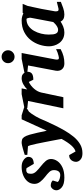

<svg xmlns="http://www.w3.org/2000/svg" viewBox="620 -1406 1009 2302"><g transform="rotate(-90 1124.0 -255.5)"><path d="M394 -422.9Q394 -389.2 375 -373Q356 -356.9 310.1 -354L258.8 -440.9Q255.4 -441.9 248.3 -443.4Q241.2 -444.8 232.9 -444.8Q213.9 -444.8 202.4 -432.9Q190.9 -420.9 190.9 -387.7Q190.9 -353.5 219.2 -324.7Q247.6 -295.9 279.8 -271Q314 -244.6 341.1 -214.6Q368.2 -184.6 368.2 -147.9Q368.2 -109.4 343.5 -72.5Q318.8 -35.6 269.5 -11.7Q220.2 12.2 145 12.2Q66.4 12.2 29.8 -17.6Q-6.8 -47.4 -6.8 -83Q-6.8 -109.4 11 -130.1Q28.8 -150.9 48.8 -150.9Q70.8 -150.9 86.2 -144.3Q101.6 -137.7 110.8 -127L92.8 -67.9Q103.5 -52.7 129.2 -44.9Q154.8 -37.1 174.8 -37.1Q205.1 -37.1 220 -57.9Q234.9 -78.6 234.9 -113.8Q234.9 -144.5 212.4 -168.5Q189.9 -192.4 152.8 -220.2Q121.6 -244.1 95.7 -276.4Q69.8 -308.6 69.8 -346.2Q69.8 -393.1 98.1 -427.7Q126.5 -462.4 172.6 -481.2Q218.8 -500 272 -500Q313.5 -500 340.6 -486.1Q367.7 -472.2 380.9 -453.9Q394 -435.5 394 -422.9Z M986.8 -443.8 935.1 -412.1Q927.2 -404.8 910.9 -381.1Q894.5 -357.4 878.2 -329.3Q861.8 -301.3 853 -280.8Q839.4 -249 817.9 -200.4Q796.4 -151.9 768.8 -96.2Q741.2 -40.5 710 14.2Q676.8 71.8 637 120.8Q597.2 169.9 548.3 199.5Q499.5 229 439 229Q398.4 229 375.5 215.8Q352.5 202.6 343.3 184.8Q334 167 334 152.8Q334 136.2 341.3 116.9Q348.6 97.7 366.5 83.7Q384.3 69.8 415 69.8L458 146Q525.9 131.3 608.9 -21Q607.9 -29.3 601.8 -61Q595.7 -92.8 587.2 -137.7Q578.6 -182.6 569.3 -230Q560.5 -275.9 551 -320.6Q541.5 -365.2 533.2 -394.5Q524.9 -423.8 518.1 -424.3L418 -432.1V-462.9Q426.8 -465.8 446.5 -471.9Q466.3 -478 489.7 -484.6Q513.2 -491.2 532.7 -495.6Q552.2 -500 560.1 -500Q582.5 -500 599.9 -495.1Q617.2 -490.2 631.6 -469.7Q646 -449.2 660.2 -401.9Q670.4 -367.7 682.6 -312Q694.8 -256.3 707 -198.2L844.2 -500H892.1L986.8 -470.2Z M1414.1 -429.2Q1414.1 -394.5 1392.1 -377.2Q1370.1 -359.9 1318.8 -359.9L1292 -414.1Q1244.6 -390.6 1209.7 -349.9Q1174.8 -309.1 1165 -264.2L1108.9 0H976.1L1064 -422.9L980 -432.1V-466.8L1146 -500H1214.8L1202.1 -433.1Q1229 -460.9 1264.9 -480.5Q1300.8 -500 1337.9 -500Q1364.3 -500 1381.1 -488.3Q1397.9 -476.6 1406 -460.2Q1414.1 -443.8 1414.1 -429.2Z M1671.9 -663.1Q1671.9 -630.9 1648.9 -607.9Q1626 -585 1593.8 -585Q1561.5 -585 1539.3 -607.9Q1517.1 -630.9 1517.1 -663.1Q1517.1 -695.3 1539.3 -717.8Q1561.5 -740.2 1593.8 -740.2Q1626 -740.2 1648.9 -717.8Q1671.9 -695.3 1671.9 -663.1ZM1685.1 -32.2Q1640.1 -8.3 1599.9 2Q1559.6 12.2 1516.1 12.2Q1479.5 12.2 1458.3 -3.4Q1437 -19 1429.4 -42.7Q1421.9 -66.4 1426.8 -90.8L1489.7 -422.9L1403.8 -432.1V-466.8L1568.8 -500H1639.2L1562 -99.1Q1558.6 -81.1 1560.8 -67.1Q1563 -53.2 1581.1 -53.2Q1586.4 -53.2 1604.2 -57.4Q1622.1 -61.5 1644.3 -69.3Q1666.5 -77.1 1685.1 -86.9Z M1886.2 12.2Q1840.3 12.2 1808.3 -5.6Q1776.4 -23.4 1756.6 -51.5Q1736.8 -79.6 1728 -111.3Q1719.2 -143.1 1719.2 -170.9Q1719.2 -226.6 1737.8 -284.4Q1756.3 -342.3 1794.4 -391.1Q1832.5 -439.9 1891.6 -470Q1950.7 -500 2031.2 -500Q2052.7 -500 2074.7 -494.1Q2096.7 -488.3 2113.8 -479L2121.1 -487.8H2228Q2223.1 -472.7 2213.9 -453.1Q2204.6 -433.6 2203.1 -426.8Q2184.1 -344.2 2167.7 -262Q2151.4 -179.7 2138.2 -97.2Q2138.2 -74.7 2142.6 -65.9Q2147 -57.1 2165 -57.1Q2167 -57.1 2179 -60.1Q2190.9 -63 2206.5 -66.9Q2222.2 -70.8 2235.4 -74.2Q2248.5 -77.6 2252 -78.1V-29.8Q2218.8 -16.1 2178.5 -2Q2138.2 12.2 2100.1 12.2Q2035.6 12.2 2016.1 -33.2Q1989.7 -15.6 1956.1 -1.7Q1922.4 12.2 1886.2 12.2ZM1918 -63Q1934.6 -63 1952.4 -72.8Q1970.2 -82.5 1985.6 -96.2Q2001 -109.9 2010.3 -121.1L2062 -394Q2063 -397 2061.3 -408.7Q2059.6 -420.4 2055.7 -431.2Q2051.8 -441.9 2045.9 -441.9Q1998 -441.9 1962.9 -417Q1927.7 -392.1 1905 -352.1Q1882.3 -312 1871.1 -265.9Q1859.9 -219.7 1859.9 -176.8Q1859.9 -147.9 1862.8 -121.8Q1865.7 -95.7 1878.2 -79.3Q1890.6 -63 1918 -63Z"/></g></svg>

Font: Charis
Style: Bold Italic
Weight: 700
Italic angle: -11°
Designer: Walt Agee, Miriam Martin, Annie Olsen, Victor Gaultney, Lorna Priest, Alan Ward, Bob Hallissy, Martin Hosken, Sharon Cor
Foundry: SIL Global
Version: Version 7.000